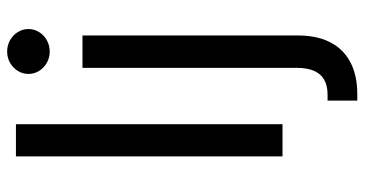

<svg xmlns="http://www.w3.org/2000/svg" viewBox="-256 -535 996 524"><g transform="rotate(-90 242.0 -273.0)"><path d="M165 0H77.1V-727.5H165ZM407.2 -545.9V39.1Q407.7 91.3 389.6 128.2Q371.6 165 335.4 184.6Q299.3 204.1 247.1 204.1H229.5V123H245.6Q270.5 123 286.9 113.5Q303.2 104 311 85.2Q318.8 66.4 318.8 39.1V-545.9ZM302.2 -693.4Q302.2 -709 310.5 -722.4Q318.8 -735.8 332.8 -743.7Q346.7 -751.5 363.3 -751.5Q379.9 -751.5 394 -743.7Q408.2 -735.8 416.5 -722.4Q424.8 -709 424.8 -693.4Q424.8 -677.7 416.5 -664.3Q408.2 -650.9 394 -643.1Q379.9 -635.3 363.3 -635.3Q346.7 -635.3 332.8 -643.1Q318.8 -650.9 310.5 -664.3Q302.2 -677.7 302.2 -693.4Z"/></g></svg>

Font: Raveo Variable
Style: Regular
Weight: 400
Designer: Jakub Foglar, Rasmus Andersson (Inter)
Foundry: Jakubfoglar.com
Version: Version 1.000;Glyphs 3.2.3 (3260)